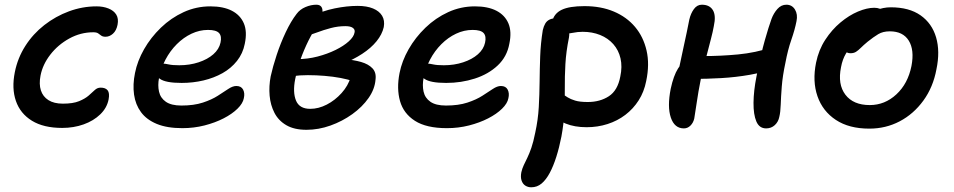

<svg xmlns="http://www.w3.org/2000/svg" viewBox="-20 -534 4048 815"><path d="M244 9Q165 9 115.5 -21.5Q66 -52 47.5 -105.5Q29 -159 43 -228Q55 -288 87.5 -339Q120 -390 168 -427.5Q216 -465 273 -486Q330 -507 390 -507Q418 -507 440.5 -498Q463 -489 473.5 -472Q484 -455 479 -429Q474 -404 459.5 -391Q445 -378 428 -378Q416 -378 409.5 -383Q403 -388 396.5 -392.5Q390 -397 376 -397Q322 -397 274 -370.5Q226 -344 193.5 -302Q161 -260 152 -213Q145 -177 153.5 -150.5Q162 -124 185.5 -109Q209 -94 247 -94Q290 -94 315.5 -104.5Q341 -115 356 -128Q371 -141 382 -151.5Q393 -162 407 -162Q428 -162 437 -150.5Q446 -139 441 -112Q434 -76 405.5 -48.5Q377 -21 335 -6Q293 9 244 9Z M754 10Q689 10 645.5 -8Q602 -26 578.5 -58Q555 -90 549 -132.5Q543 -175 553 -224Q563 -275 591.5 -325Q620 -375 663 -416.5Q706 -458 759.5 -482.5Q813 -507 873 -507Q928 -507 964 -488.5Q1000 -470 1015 -435Q1030 -400 1019 -348Q1011 -307 986 -275.5Q961 -244 924.5 -223.5Q888 -203 843.5 -192.5Q799 -182 751 -182Q683 -182 658.5 -199.5Q634 -217 638 -239Q641 -251 648.5 -257.5Q656 -264 671 -264Q681 -264 696.5 -260.5Q712 -257 741 -257Q785 -257 823 -269.5Q861 -282 885.5 -303.5Q910 -325 916 -353Q922 -380 910 -393.5Q898 -407 863 -407Q827 -407 793 -391Q759 -375 730.5 -346.5Q702 -318 682.5 -281Q663 -244 655 -203Q649 -172 655 -145Q661 -118 684 -102Q707 -86 750 -86Q803 -86 841 -98.5Q879 -111 904.5 -127.5Q930 -144 949 -156.5Q968 -169 983 -169Q1004 -169 1012 -153.5Q1020 -138 1015 -117Q1011 -95 988 -72.5Q965 -50 929 -31.5Q893 -13 848 -1.5Q803 10 754 10Z M1281 17Q1229 17 1195.5 -2.5Q1162 -22 1145 -55Q1128 -88 1124.5 -128Q1121 -168 1129 -210Q1138 -251 1154.5 -301Q1171 -351 1193 -397.5Q1215 -444 1239 -475Q1253 -494 1276.5 -504Q1300 -514 1323 -514Q1338 -514 1344.5 -504.5Q1351 -495 1348 -477Q1344 -461 1330.5 -437Q1317 -413 1298.5 -379Q1280 -345 1262.5 -300.5Q1245 -256 1233 -198Q1222 -142 1236.5 -107Q1251 -72 1297 -72Q1332 -72 1367 -90Q1402 -108 1430 -139Q1458 -170 1469 -208L1479 -189Q1458 -197 1426 -203Q1394 -209 1358 -212Q1322 -215 1287 -215Q1252 -215 1224 -211L1241 -283Q1286 -283 1328 -294Q1370 -305 1404.5 -322Q1439 -339 1460.5 -358.5Q1482 -378 1485 -396Q1488 -408 1478 -415.5Q1468 -423 1446 -423Q1415 -423 1384.5 -415Q1354 -407 1323.5 -395.5Q1293 -384 1260 -375Q1244 -372 1233.5 -381Q1223 -390 1227 -406Q1230 -423 1249 -437.5Q1268 -452 1288 -460Q1349 -488 1401 -498.5Q1453 -509 1498 -509Q1537 -509 1563.5 -498Q1590 -487 1602 -467Q1614 -447 1609 -419Q1602 -388 1578.5 -359Q1555 -330 1517.5 -305.5Q1480 -281 1434 -263Q1388 -245 1336 -236L1351 -284Q1398 -286 1439.5 -283Q1481 -280 1512.5 -271Q1544 -262 1561 -244Q1578 -226 1574 -196Q1571 -156 1544.5 -118Q1518 -80 1475.5 -49.5Q1433 -19 1382.5 -1Q1332 17 1281 17Z M1877 10Q1790 10 1741.5 -21Q1693 -52 1678 -105Q1663 -158 1676 -224Q1686 -275 1714.5 -325Q1743 -375 1786 -416.5Q1829 -458 1882.5 -482.5Q1936 -507 1996 -507Q2051 -507 2087 -488.5Q2123 -470 2138 -435Q2153 -400 2142 -348Q2132 -293 2092.5 -256Q2053 -219 1995.5 -200.5Q1938 -182 1874 -182Q1806 -182 1781.5 -199.5Q1757 -217 1761 -239Q1764 -251 1771.5 -257.5Q1779 -264 1794 -264Q1804 -264 1819.5 -260.5Q1835 -257 1864 -257Q1908 -257 1946 -269.5Q1984 -282 2008.5 -303.5Q2033 -325 2039 -353Q2045 -380 2033 -393.5Q2021 -407 1986 -407Q1950 -407 1916 -391Q1882 -375 1853.5 -346.5Q1825 -318 1805.5 -281Q1786 -244 1778 -203Q1772 -172 1778 -145Q1784 -118 1807 -102Q1830 -86 1873 -86Q1926 -86 1964 -98.5Q2002 -111 2027.5 -127.5Q2053 -144 2072 -156.5Q2091 -169 2106 -169Q2127 -169 2135 -153.5Q2143 -138 2138 -117Q2134 -95 2111 -72.5Q2088 -50 2052 -31.5Q2016 -13 1971 -1.5Q1926 10 1877 10Z M2470 6Q2419 6 2381 -9.5Q2343 -25 2323.5 -50.5Q2304 -76 2309 -105Q2312 -119 2322.5 -129.5Q2333 -140 2348 -140Q2360 -140 2369 -134Q2378 -128 2390 -120.5Q2402 -113 2421.5 -107Q2441 -101 2475 -101Q2527 -101 2564.5 -125.5Q2602 -150 2613 -209Q2622 -251 2614 -286Q2606 -321 2583.5 -346.5Q2561 -372 2527.5 -385.5Q2494 -399 2453 -399Q2432 -399 2410.5 -394.5Q2389 -390 2369 -390Q2354 -390 2343 -397Q2332 -404 2327 -416.5Q2322 -429 2324 -443Q2332 -477 2364.5 -492.5Q2397 -508 2461 -508Q2531 -508 2585.5 -485Q2640 -462 2675.5 -420Q2711 -378 2724.5 -319.5Q2738 -261 2723 -190Q2714 -144 2691 -108Q2668 -72 2634.5 -46.5Q2601 -21 2559 -7.5Q2517 6 2470 6ZM2235 261Q2221 261 2210 254Q2199 247 2194 232.5Q2189 218 2193 197Q2197 180 2203.5 166.5Q2210 153 2218.5 135.5Q2227 118 2235.5 93.5Q2244 69 2252 29Q2264 -26 2267 -79.5Q2270 -133 2270.5 -186.5Q2271 -240 2273 -295Q2275 -350 2284 -406Q2288 -423 2294.5 -434Q2301 -445 2312 -450.5Q2323 -456 2336 -456Q2356 -456 2371 -444.5Q2386 -433 2392.5 -414.5Q2399 -396 2395 -374Q2383 -315 2380 -262Q2377 -209 2377.5 -158.5Q2378 -108 2375.5 -58Q2373 -8 2363 46Q2354 92 2341.5 131.5Q2329 171 2313.5 200Q2298 229 2279 245Q2260 261 2235 261Z M2883 11Q2843 11 2827.5 -35Q2812 -81 2827 -157Q2839 -213 2858 -243Q2877 -273 2898 -285Q2909 -291 2928 -293.5Q2947 -296 2967 -296Q3040 -296 3113.5 -303Q3187 -310 3256 -333L3276 -247Q3223 -227 3163 -216.5Q3103 -206 3041.5 -202.5Q2980 -199 2922 -199L2856 -214Q2868 -273 2882 -336Q2896 -399 2906 -451Q2912 -477 2925.5 -495.5Q2939 -514 2959 -514Q2992 -514 3006 -491Q3020 -468 3010 -423Q3006 -400 2998 -369.5Q2990 -339 2981.5 -306Q2973 -273 2965.5 -243.5Q2958 -214 2954 -194Q2944 -144 2938 -102Q2932 -60 2927 -31Q2923 -13 2911 -1Q2899 11 2883 11ZM3232 11Q3203 11 3190.5 -18.5Q3178 -48 3178.5 -98Q3179 -148 3191 -209Q3210 -305 3226.5 -363Q3243 -421 3255 -454Q3264 -478 3280 -496Q3296 -514 3318 -514Q3342 -514 3354.5 -493.5Q3367 -473 3361 -444Q3354 -408 3339 -365Q3324 -322 3314 -268Q3302 -212 3298.5 -167Q3295 -122 3294 -90Q3293 -58 3288 -38Q3284 -17 3269 -3Q3254 11 3232 11Z M3670 12Q3584 12 3528 -25Q3472 -62 3450 -125.5Q3428 -189 3444 -268Q3455 -322 3483 -365Q3511 -408 3547.5 -438.5Q3584 -469 3622 -485Q3660 -501 3691 -501Q3704 -501 3714.5 -497Q3725 -493 3731 -485Q3737 -477 3734 -463Q3728 -437 3714 -417Q3700 -397 3665 -384Q3633 -370 3609.5 -351Q3586 -332 3571 -307Q3556 -282 3550 -249Q3535 -176 3568.5 -132Q3602 -88 3672 -88Q3736 -88 3785 -133.5Q3834 -179 3849 -254Q3862 -322 3837.5 -361.5Q3813 -401 3757 -401Q3728 -401 3708 -389Q3688 -377 3663 -357Q3645 -342 3634 -331Q3623 -320 3613.5 -314Q3604 -308 3590 -308Q3574 -308 3564 -320.5Q3554 -333 3560 -360Q3564 -384 3584.5 -409.5Q3605 -435 3634 -456Q3663 -477 3696 -490Q3729 -503 3761 -503Q3839 -503 3887.5 -469Q3936 -435 3953.5 -375.5Q3971 -316 3955 -240Q3941 -164 3899.5 -107Q3858 -50 3799 -19Q3740 12 3670 12Z"/></svg>

Font: Shantell Sans Medium
Style: Italic
Weight: 500
Italic angle: -11°
Designer: Stephen Nixon, Anya Danilova, Shantell Martin
Foundry: Arrow Type
Version: Version 1.011;[c5ecc13dd]